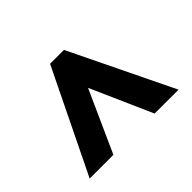

<svg xmlns="http://www.w3.org/2000/svg" viewBox="-129 -731 744 744"><g transform="rotate(45 242.5 -359.5)"><path d="M452 -116V-246L199 -360L452 -472V-603L29 -398V-322Z"/></g></svg>

Font: Noto Sans Armenian ExtraCondensed ExtraBold
Style: Regular
Weight: 800
Width: 2
Designer: Monotype Design Team
Foundry: Monotype Imaging Inc.
Version: Version 2.008